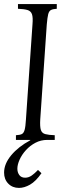

<svg xmlns="http://www.w3.org/2000/svg" viewBox="-36 -685 340 940"><path d="M42 0V-23Q61 -24 70.5 -28.5Q80 -33 84.5 -49Q89 -65 91 -100L123 -565Q126 -600 120.5 -615.5Q115 -631 98.5 -636Q82 -641 52 -642V-665H242V-642Q223 -641 213.5 -636Q204 -631 200 -615.5Q196 -600 193 -565L161 -100Q159 -65 164 -49Q169 -33 185.5 -28.5Q202 -24 232 -23V0ZM195 0Q164 0 137.5 14Q111 28 91 50Q71 72 60 96.5Q49 121 49 141Q49 159 58.5 172Q68 185 87 185Q104 185 119 174.5Q134 164 150 147L167 163Q139 203 111 219Q83 235 57 235Q25 235 4.5 214Q-16 193 -16 160Q-16 117 19 75Q54 33 112 2V0Z"/></svg>

Font: Bona Nova
Style: Italic
Weight: 400
Italic angle: -4°
Designer: Mateusz Machalski
Foundry: Capitalics
Version: Version 4.001; ttfautohint (v1.8.3)